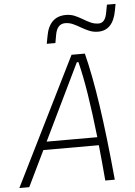

<svg xmlns="http://www.w3.org/2000/svg" viewBox="-74 -993 729 1039"><g transform="rotate(-5 290.5 -473.5)"><path d="M-11.7 0 332.5 -693.8H404.8Q434.6 -577.1 459.5 -408.4Q484.4 -239.7 506.8 0H455.1Q446.3 -105 437 -193.4H135.7L42 0ZM157.2 -237.3H432.6Q417.5 -372.1 401.4 -473.6Q385.3 -575.2 366.2 -650.9H357.4ZM204.1 -764.6 211.4 -803.7Q229.5 -911.1 320.8 -911.1Q346.7 -911.1 368.4 -901.9Q390.1 -892.6 410.2 -880.4Q430.2 -868.2 450.4 -858.9Q470.7 -849.6 494.1 -849.6Q530.3 -849.6 539.6 -908.2L546.9 -947.3H593.8L587.4 -913.1Q568.4 -805.7 487.3 -805.7Q461.4 -805.7 439.2 -814.9Q417 -824.2 396.5 -836.4Q376 -848.6 355.5 -857.9Q335 -867.2 313 -867.2Q269 -867.2 258.8 -808.6L251 -764.6Z"/></g></svg>

Font: Cascadia Code NF ExtraLight
Style: Italic
Weight: 200
Italic angle: -10°
Monospace: yes
Designer: Aaron Bell
Foundry: Saja Typeworks
Version: Version 2404.023; ttfautohint (v1.8.4)